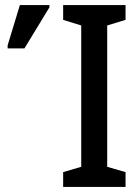

<svg xmlns="http://www.w3.org/2000/svg" viewBox="-20 -734 547 754"><path d="M473 0H228V-58L299 -79V-634L228 -656V-714H473V-656L401 -634V-79L473 -58ZM10 -544V-556L58 -714H174V-705L76 -544Z"/></svg>

Font: Noto Sans Condensed Medium
Style: Regular
Weight: 500
Width: 3
Designer: Monotype Design Team
Foundry: Monotype Imaging Inc.
Version: Version 2.013; ttfautohint (v1.8.4.7-5d5b)